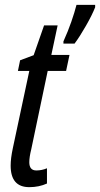

<svg xmlns="http://www.w3.org/2000/svg" viewBox="-20 -763 413 793"><path d="M288 -583Q309 -611 335 -656.5Q361 -702 373 -733V-743H296Q288 -712 274.5 -673Q261 -634 242 -592V-583ZM174 -5V-68Q153 -59 130 -59Q101 -59 101 -93Q101 -114 109 -146L177 -470H253L267 -536H192L218 -658H162L119 -535L63 -514L54 -470H101L33 -151Q24 -109 24 -79Q24 10 101 10Q141 10 174 -5Z"/></svg>

Font: Noto Sans Display Condensed
Style: Italic
Weight: 400
Width: 3
Designer: Monotype Design team
Foundry: Monotype Imaging Inc.
Version: 1.000